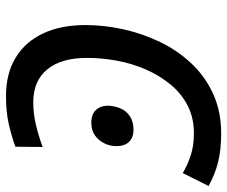

<svg xmlns="http://www.w3.org/2000/svg" viewBox="-80 -684 774 655"><g transform="rotate(90 307.5 -357.0)"><path d="M308 10Q231 10 177 -23Q123 -56 94.5 -116.5Q66 -177 66 -261Q66 -325 80.5 -390.5Q95 -456 124 -516Q153 -576 197.5 -623Q242 -670 301.5 -697Q361 -724 436 -724Q491 -724 533.5 -713.5Q576 -703 615 -681L571 -593Q544 -609 511 -620Q478 -631 435 -631Q383 -631 341.5 -610Q300 -589 269 -551.5Q238 -514 217.5 -467Q197 -420 187.5 -368Q178 -316 178 -266Q178 -179 217 -131Q256 -83 329 -83Q368 -83 406 -92Q444 -101 482 -115L481 -22Q445 -9 404 0.5Q363 10 308 10ZM399 -281Q370 -281 355.5 -297Q341 -313 341 -338Q342 -361 350.5 -381Q359 -401 377.5 -413Q396 -425 424 -425Q449 -425 464 -410Q479 -395 479 -367Q479 -345 469.5 -325.5Q460 -306 442.5 -293.5Q425 -281 399 -281Z"/></g></svg>

Font: Noto Sans Display Medium
Style: Italic
Weight: 500
Italic angle: -12°
Designer: Monotype Design Team
Foundry: Monotype Imaging Inc.
Version: Version 2.003